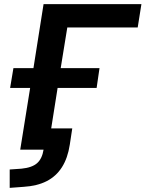

<svg xmlns="http://www.w3.org/2000/svg" viewBox="-20 -725 705 930"><path d="M27 185V96L84 92Q135 87 159.5 65.5Q184 44 191 0H78L126 -299H29L45 -395H142L191 -705H665L647 -592H306L274 -395H462L448 -299H259L228 -103H330L318 -24Q308 41 280 85Q252 129 206 152.5Q160 176 94 180Z"/></svg>

Font: Nunito Sans 9pt
Style: Bold Italic
Weight: 700
Italic angle: -9°
Version: Version 3.101;gftools[0.9.27]